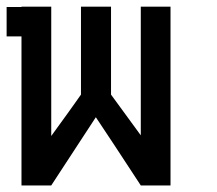

<svg xmlns="http://www.w3.org/2000/svg" viewBox="-20 -860 655 580"><path d="M405.3 -451.2Q375 -492.2 315.4 -574.2Q315.4 -663.1 315.4 -839.8Q285.2 -839.8 224.6 -839.8Q224.6 -751 224.6 -574.2Q195.3 -532.2 134.8 -449.2Q134.8 -579.1 134.8 -839.8Q105.5 -839.8 44.9 -839.8Q44.9 -839.8 44.9 -838.9Q30.3 -838.9 0 -838.9Q0 -824.2 0 -801.8Q0 -779.3 0 -750Q14.6 -750 44.9 -750Q44.9 -599.6 44.9 -299.8Q75.2 -299.8 134.8 -299.8Q179.7 -369.1 269.5 -505.9Q315.4 -437.5 405.3 -299.8Q434.6 -299.8 495.1 -299.8Q495.1 -480.5 495.1 -839.8Q464.8 -839.8 405.3 -839.8Q405.3 -710 405.3 -451.2Z"/></svg>

Font: Reach
Style: Fill
Weight: 400
Designer: Billy Harris
Version: Version 1.0